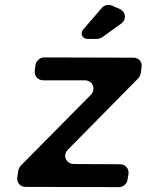

<svg xmlns="http://www.w3.org/2000/svg" viewBox="-20 -768 602 789"><path d="M472 -731 440 -745C427 -751 408 -747 399 -736L322 -647C308 -630 318 -608 340 -608H379C383 -608 397 -612 400 -615L478 -671C501 -688 498 -719 472 -731ZM558 -465 562 -493C565 -514 550 -531 529 -531L161 -532C144 -532 129 -518 126 -502L123 -478C120 -456 135 -438 158 -438H328C361 -438 376 -402 353 -378L64 -86C62 -84 55 -70 55 -67L51 -39C48 -18 63 0 84 0L469 1C486 1 502 -13 504 -29L508 -53C511 -75 495 -93 473 -93L284 -94C251 -94 236 -130 259 -153L548 -446C551 -448 558 -462 558 -465Z"/></svg>

Font: Trueno
Style: RoundIt
Weight: 400
Designer: Julieta Ulanovsky, Jasper
Foundry: Julieta Ulanovsky, Cannot Into Space Fonts
Version: Version 3.001